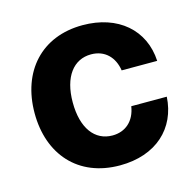

<svg xmlns="http://www.w3.org/2000/svg" viewBox="-87 -644 762 745"><g transform="rotate(-15 293.5 -271.5)"><path d="M306.8 10.7C452.1 10.7 543.3 -74.6 550.4 -199.9H407.7C398.8 -141.7 360.4 -109 308.6 -109C237.9 -109 192.1 -168.3 192.1 -272.7C192.1 -375.7 238.3 -434.7 308.6 -434.7C364 -434.7 399.5 -398.1 407.7 -343.8H550.4C544 -469.8 448.5 -552.6 306.1 -552.6C140.6 -552.6 38.4 -437.9 38.4 -270.6C38.4 -104.8 138.8 10.7 306.8 10.7Z"/></g></svg>

Font: Margiela Sans
Style: Bold
Weight: 700
Designer: Stefan Endress, Andreas Faust
Version: Version 1.100;FEAKit 1.0